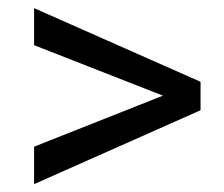

<svg xmlns="http://www.w3.org/2000/svg" viewBox="-20 -557 562 481"><path d="M388.2 -317.4 65.4 -443.8V-536.6L482.4 -352.1V-280.8L65.4 -95.7V-189.5Z"/></svg>

Font: Mardoto
Style: Regular
Weight: 400
Designer: Christian Robertson, Vahan Hovhannisyan
Foundry: Google
Version: Version 1.000